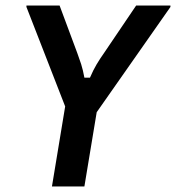

<svg xmlns="http://www.w3.org/2000/svg" viewBox="-20 -670 632 690"><path d="M166.7 0 214.2 -287.5 75 -645V-650H194.2L257.5 -480Q265 -460 271.7 -439.2Q278.3 -418.3 283.3 -390.8H303.3Q315 -418.3 327.5 -439.2Q340 -460 354.2 -480L469.2 -650H592.5V-645L327.5 -266.7L283.3 0Z"/></svg>

Font: Familjen Grotesk Medium
Style: Italic
Weight: 500
Italic angle: -9.46201°
Designer: Anders Wikstroem, Jonas Baeckman, Matilda Gysing, Kristian Moeller
Foundry: Familjen STHLM AB
Version: Version 2.002; ttfautohint (v1.8.4.7-5d5b)